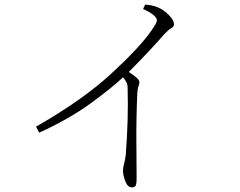

<svg xmlns="http://www.w3.org/2000/svg" viewBox="-20 -774 1040 832"><path d="M600 -735 609 -754Q638 -753 664 -742Q689 -732 711.5 -709Q734 -686 734 -669Q734 -658 723 -652.5Q712 -647 691 -625Q638 -563 538 -462Q557 -450 570.5 -438.5Q584 -427 584 -418Q584 -410 580 -399.5Q576 -389 575 -372Q570 -256 571 -152.5Q572 -49 572 -2Q572 24 567.5 31Q563 38 552 38Q533 38 523 11.5Q513 -15 513 -34Q513 -48 517.5 -63.5Q522 -79 525 -103Q537 -258 533 -393Q534 -416 513 -439Q467 -395 374 -327Q281 -259 150 -199L136 -225Q337 -340 459.5 -452.5Q582 -565 633 -637Q660 -675 660 -685Q660 -708 600 -735Z"/></svg>

Font: Minh Nguyen ExtraLight
Style: Regular
Weight: 250
Designer: Ryoko NISHIZUKA 西塚涼子 (kana & ideographs); Frank Grießhammer (Latin, Greek & Cyrillic); Wenlong ZHANG 张文龙 (bopomofo); San
Foundry: Adobe
Version: Version 1.100;July 7, 2023;FontCreator 14.0.0.2814 64-bit